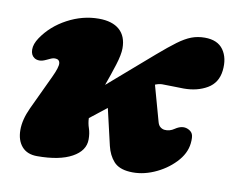

<svg xmlns="http://www.w3.org/2000/svg" viewBox="-61 -564 805 657"><g transform="rotate(10 341.0 -235.0)"><path d="M329.5 -399Q329.5 -377 318 -340.5Q306.5 -304 292.5 -265.5L446.5 -399Q483 -430.5 508 -449Q533 -467.5 554.5 -475.8Q576 -484 601 -484Q645.5 -484 665.5 -455.8Q685.5 -427.5 680.5 -383.5Q675.5 -340.5 641 -320.2Q606.5 -300 559.5 -300Q540 -300 522.8 -300.8Q505.5 -301.5 484.5 -301.5Q474 -301.5 460.5 -296L495 -172Q498 -161 504.5 -155.8Q511 -150.5 519 -149.5Q537 -147.5 553.5 -159Q576.5 -174.5 596 -167Q609 -162 613.8 -152Q618.5 -142 616 -119Q612 -83 582 -51.8Q552 -20.5 510 -2.5Q468 15.5 426.5 12.5Q389 10 370.8 -10.5Q352.5 -31 345 -62.5L315.5 -189.5L257.5 -144Q258 -126.5 263.8 -109.8Q269.5 -93 269.5 -72Q269.5 -32.5 226.2 -8.8Q183 15 105.5 15Q71 15 52.5 -6.2Q34 -27.5 33.8 -63.2Q33.5 -99 53.5 -142L109.5 -261Q127 -298 125.2 -311.5Q123.5 -325 108 -325Q101.5 -325 95.2 -322.2Q89 -319.5 79.5 -315Q66 -308.5 55.8 -308.8Q45.5 -309 38.5 -314Q26 -322.5 25.8 -341.5Q25.5 -360.5 40.5 -383Q71.5 -429 124 -457Q176.5 -485 232.5 -485Q279.5 -485 304.5 -463Q329.5 -441 329.5 -399Z"/></g></svg>

Font: Fraunces 9pt S100 Black
Style: Italic
Weight: 900
Italic angle: -16°
Version: Version 1.000; ttfautohint (v1.8.3)